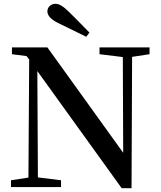

<svg xmlns="http://www.w3.org/2000/svg" viewBox="-20 -987 849 1013"><path d="M674 6 677 -687 769 -701V-737H505V-701L628 -686L630 -181L230 -737H43V-701L120 -691L134 -673L130 -50L38 -36V0H302V-36L180 -51L177 -612L622 6ZM452 -815C442 -825 427 -840 408 -860C379 -889 358 -911 343 -925C315 -953 292 -967 273 -967C249 -967 230 -950 230 -927C230 -904 250 -883 290 -864L435 -793Z"/></svg>

Font: AllPunType SemiBold
Style: Regular
Weight: 600
Version: 1.0